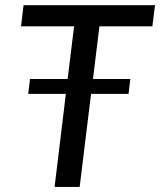

<svg xmlns="http://www.w3.org/2000/svg" viewBox="-20 -738 632 758"><path d="M592 -717.5 581.5 -634H372.5L347 -426H494.5L487.5 -367.5H339.5L294.5 0H195.5L240 -367.5H91.5L98.5 -426H247L272.5 -634H63L73 -717.5Z"/></svg>

Font: Lato Medium
Style: Italic
Weight: 500
Italic angle: -7°
Designer: Lukasz Dziedzic
Foundry: tyPoland Lukasz Dziedzic
Version: Version 2.006; 2014-01-15